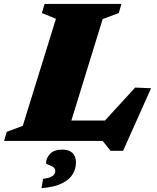

<svg xmlns="http://www.w3.org/2000/svg" viewBox="-52 -718 798 978"><path d="M471 -621 279.5 0H-31.5L-17.5 -46.5L64 -77L233 -622.5L161.5 -651.5L175 -698H566.5L553 -651.5ZM438 -55.5 636.5 -272 717.5 -268.5 575 50H511L471 0H91L121.5 -104H519ZM182.5 113Q182.5 87.5 203 65.8Q223.5 44 266 44Q300 44 317.5 61.5Q335 79 335 110.5Q335 140 319 168Q303 196 264.8 215.5Q226.5 235 159.5 240.5L167.5 193Q192.5 190 205.8 184Q219 178 224.2 170Q229.5 162 229.5 153.5Q229.5 139 217.8 132Q206 125 194.2 121Q182.5 117 182.5 113Z"/></svg>

Font: Newsreader 9pt ExtraBold
Style: Italic
Weight: 800
Italic angle: -17°
Designer: Hugues Gentile
Foundry: Production Type
Version: Version 1.003